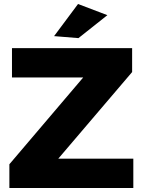

<svg xmlns="http://www.w3.org/2000/svg" viewBox="-20 -942 716 962"><path d="M40 -701H642V-581L272 -147H648V0H27V-119L397 -554H40ZM371 -922 518 -866 373 -751 251 -761Z"/></svg>

Font: Montserrat arm2
Style: Bold
Weight: 700
Designer: Julieta Ulanovsky
Foundry: Julieta Ulanovsky
Version: Version 6.000